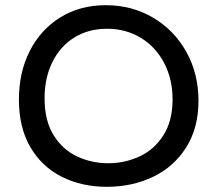

<svg xmlns="http://www.w3.org/2000/svg" viewBox="-20 -728 839 741"><path d="M53 -344Q53 -449 95 -531.5Q137 -614 213 -661Q289 -708 388 -708Q489 -708 570.5 -660Q652 -612 699 -528Q746 -444 746 -339Q746 -234 698.5 -159Q651 -84 570.5 -45.5Q490 -7 392 -7Q296 -7 219 -45.5Q142 -84 97.5 -159.5Q53 -235 53 -344ZM646 -344Q646 -423 613.5 -485Q581 -547 523.5 -582Q466 -617 393 -617Q321 -617 266.5 -583Q212 -549 182 -488Q152 -427 152 -349Q152 -262 187 -206Q222 -150 278 -124Q334 -98 398 -98Q462 -98 519 -124.5Q576 -151 611 -206.5Q646 -262 646 -344Z"/></svg>

Font: Mali Medium
Style: Regular
Weight: 500
Version: Version 1.000; ttfautohint (v1.6)